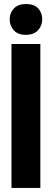

<svg xmlns="http://www.w3.org/2000/svg" viewBox="-20 -928 256 948"><path d="M36.6 0H179.2V-710.9H36.6ZM27.8 -832.5Q27.8 -800.8 48.3 -778.3Q68.8 -755.9 107.4 -755.9Q146.5 -755.9 167.5 -778.3Q188.5 -800.8 188.5 -833Q188.5 -865.2 168.2 -886.7Q147.9 -908.2 108.9 -908.2Q69.8 -908.2 48.8 -886.5Q27.8 -864.7 27.8 -832.5Z"/></svg>

Font: Roboto Flex Super Cond Bold
Style: Regular
Weight: 700
Width: 3
Designer: Berlow after Robertson
Foundry: Google
Version: Version 3.000